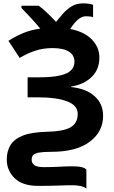

<svg xmlns="http://www.w3.org/2000/svg" viewBox="-20 -887 672 1134"><path d="M470.2 -867.2Q493.2 -867.2 507.8 -864.3Q528.3 -859.4 529.8 -858.9V-785.2Q516.1 -791 486.8 -791Q462.9 -791 439 -770Q415 -749 395 -715.8Q477.5 -699.7 522 -654.3Q566.9 -608.4 566.9 -546.9Q566.9 -475.1 520 -431.2Q472.7 -386.7 399.9 -376V-373Q490.2 -363.3 539.1 -318.4Q588.9 -274.4 588.9 -203.1Q588.9 -108.4 509.8 -49.8Q432.1 9.8 279.8 9.8Q233.9 9.8 207 14.6Q183.1 20.5 174.8 30.3Q167 40.5 167 57.1Q167 76.2 182.6 87.9Q197.8 100.1 237.8 100.1Q289.6 100.1 332 97.7Q374.5 95.2 407.2 95.2Q443.4 95.2 463.9 100.6Q482.9 105.5 490.2 115.2V227.1Q481 217.8 457 211.9Q430.2 207 412.1 207Q372.6 207 323.2 209Q274.4 210.9 207 210.9Q112.3 210.9 66.4 165.5Q20 120.1 20 55.2Q20 6.8 41 -28.8Q62.5 -64.9 114.3 -85.9Q164.1 -106.4 259.8 -108.9Q353.5 -110.8 396.5 -134.8Q439 -159.7 439 -213.9Q439 -264.6 377 -288.1Q315.4 -312 210 -312H143.1V-430.2H203.1Q290 -430.2 335 -441.4Q381.3 -451.7 400.9 -473.1Q419.9 -494.1 419.9 -522.9Q419.9 -560.5 387.7 -581.5Q354.5 -603 290 -603Q234.9 -603 186.5 -586.9Q138.7 -570.8 96.2 -544.9L29.8 -646Q70.8 -671.9 115.2 -690.9Q160.2 -710 217.8 -717.8Q191.4 -750.5 160.2 -783.7Q127.9 -818.8 106.9 -839.8V-853H209Q234.4 -835 258.8 -810.5Q282.2 -788.6 311 -757.8Q314.5 -761.7 328.9 -779.1Q343.3 -796.4 352.1 -806.6Q375 -832.5 403.3 -849.6Q432.1 -867.2 470.2 -867.2Z"/></svg>

Font: Droid Sans Thai
Style: Bold
Weight: 700
Designer: Steve Matteson
Foundry: Ascender Corporation
Version: Version 1.00